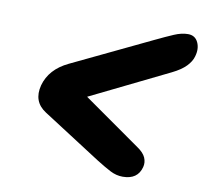

<svg xmlns="http://www.w3.org/2000/svg" viewBox="-65 -681 727 676"><g transform="rotate(10 298.5 -343.0)"><path d="M480.5 -121Q468.5 -75 415 -75Q392 -75 370.2 -86.2Q348.5 -97.5 319 -116L110 -250.5Q61 -282 76.5 -342Q93 -402 159 -433.5L440 -568Q479.5 -587 505.8 -598.2Q532 -609.5 555 -609.5Q580.5 -609.5 591 -587.2Q601.5 -565 593 -536.5Q588 -518 571 -500.5Q554 -483 522.5 -467.5L243 -330.5L447.5 -187Q470.5 -171.5 477.8 -154.8Q485 -138 480.5 -121Z"/></g></svg>

Font: Fraunces 9pt S100 Black
Style: Italic
Weight: 900
Italic angle: -16°
Version: Version 1.000; ttfautohint (v1.8.3)